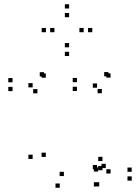

<svg xmlns="http://www.w3.org/2000/svg" viewBox="-20 -861 660 903"><path d="M462 -60.5V-80.5H442V-60.5ZM462 -103.5V-123.5H442V-103.5ZM280.5 -33V-53H260.5V-33ZM195.5 -123V-143H175.5V-123ZM195.5 -495.5V-515.5H175.5V-495.5ZM187 -501.5V-521.5H167V-501.5ZM39 -474V-494H19V-474ZM39 -432.5V-452.5H19V-432.5ZM156 -422V-442H136V-422ZM133.5 -450V-470H113.5V-450ZM133.5 -113.5V-133.5H113.5V-113.5ZM261 22V2H241V22ZM446.5 16V-4H426.5V16ZM599.5 -11.5V-31.5H579.5V-11.5ZM599.5 -53V-73H579.5V-53ZM477.5 -70.5V-90.5H457.5V-70.5ZM500 -45V-65H480V-45ZM500 -496V-516H480V-496ZM490 -502V-522H470V-502ZM342 -474.5V-494.5H322V-474.5ZM342 -433V-453H322V-433ZM459 -422.5V-442.5H439V-422.5ZM436.5 -448.5V-468.5H416.5V-448.5ZM436.5 -65V-85H416.5V-65ZM441.5 -54V-74H421.5V-54ZM441.5 16V-4H421.5V16ZM414 -709.5V-729.5H394V-709.5ZM305 -821V-841H285V-821ZM196 -709.5V-729.5H176V-709.5ZM305 -597.5V-617.5H285V-597.5ZM236 -709.5V-729.5H216V-709.5ZM305 -780V-800H285V-780ZM373.5 -709.5V-729.5H353.5V-709.5ZM305 -638.5V-658.5H285V-638.5Z"/></svg>

Font: Monaspace Xenon Dots Var
Style: Regular
Weight: 400
Designer: Riley Cran and the Lettermatic Team
Version: Version 1.100 (Monaspace Xenon Dots)